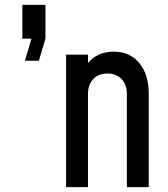

<svg xmlns="http://www.w3.org/2000/svg" viewBox="-20 -770 692 790"><path d="M82.5 -520 109.5 -611H72V-750H167V-611L140 -520ZM252 0V-545H342V-467.5L326 -485.5Q344 -521 375.2 -539.2Q406.5 -557.5 447.5 -557.5Q513.5 -557.5 552.8 -511Q592 -464.5 592 -383.5V0H502V-383.5Q502 -421.5 480.5 -444.5Q459 -467.5 422.5 -467.5Q385.5 -467.5 363.8 -444.5Q342 -421.5 342 -383.5V0Z"/></svg>

Font: Mohave Light Medium
Style: Regular
Weight: 500
Version: Version 2.003